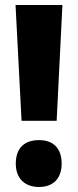

<svg xmlns="http://www.w3.org/2000/svg" viewBox="-20 -734 311 766"><path d="M206 -252 229 -714H42L66 -252ZM43 -81C43 -22 79 12 136 12C192 12 226 -22 226 -81C226 -141 194 -175 136 -175C75 -175 43 -141 43 -81Z"/></svg>

Font: Noto Sans Hebrew ExtraCondensed Black
Style: Regular
Weight: 900
Width: 2
Designer: Monotype Design Team
Foundry: Monotype Imaging Inc.
Version: Version 2.004